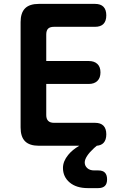

<svg xmlns="http://www.w3.org/2000/svg" viewBox="-20 -750 640 988"><path d="M218 -436H437Q465 -436 481 -421Q497 -406 497 -377.5Q497 -349 481 -333.5Q465 -318 437 -318H218V-158Q218 -138 228 -128Q238 -118 258 -118H469Q498 -118 512.5 -103Q527 -88 527 -59Q527 -30 513 -15Q501 -2 478 0L464 12Q441 33 428.5 52Q416 71 416 86Q416 103 429 115Q442 127 465 127H486Q509 127 520 138.5Q531 150 531 173Q531 196 519.5 207Q508 218 485 218H432Q373 218 338.5 189Q304 160 304 114Q304 80 331 47Q352 21 388 0H180Q132 0 109 -23Q86 -46 86 -94V-636Q86 -684 109 -707Q132 -730 180 -730H469Q498 -730 512.5 -715Q527 -700 527 -671Q527 -642 512.5 -627Q498 -612 469 -612H258Q237 -612 227.5 -602.5Q218 -593 218 -572Z"/></svg>

Font: Maple Mono Normal NL
Style: Bold
Weight: 700
Monospace: yes
Designer: subframe7536
Version: Version 7.000